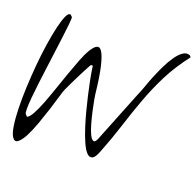

<svg xmlns="http://www.w3.org/2000/svg" viewBox="-133 -909 1074 1052"><g transform="rotate(20 404.0 -382.5)"><path d="M44.9 -10.7Q32.2 -29.3 25.9 -72.3Q19.5 -115.2 18.1 -171.9Q16.6 -228.5 19.5 -294.9Q22.5 -361.3 28.3 -426.8Q34.2 -492.2 43.5 -552.7Q52.7 -613.3 63.5 -658.7Q74.2 -704.1 85.9 -729.5Q97.7 -754.9 110.4 -751Q112.3 -749 116.7 -745.1Q121.1 -741.2 122.1 -739.3Q123 -728.5 120.1 -698.7Q117.2 -668.9 111.8 -627.4Q106.4 -585.9 100.1 -536.1Q93.8 -486.3 86.9 -435.1Q80.1 -383.8 74.2 -335.4Q68.4 -287.1 64.9 -248.5Q61.5 -210 61.5 -184.6Q61.5 -159.2 66.4 -154.3L77.1 -142.6Q91.8 -149.4 107.4 -178.2Q123 -207 139.2 -248.5Q155.3 -290 172.4 -339.8Q189.5 -389.6 206.5 -438Q223.6 -486.3 240.2 -529.3Q256.8 -572.3 273.4 -599.6Q290 -627 305.7 -634.3Q321.3 -641.6 335.4 -619.6Q349.6 -597.7 362.8 -542Q376 -486.3 386.7 -386.7Q386.7 -381.8 391.6 -356Q396.5 -330.1 403.8 -296.4Q411.1 -262.7 420.9 -228Q430.7 -193.4 441.4 -170.4Q452.1 -147.5 463.9 -143.1Q475.6 -138.7 486.3 -166Q489.3 -173.8 499.5 -199.2Q509.8 -224.6 523.4 -258.8Q537.1 -293 552.2 -331.1Q567.4 -369.1 581.1 -403.3Q594.7 -437.5 605 -462.9Q615.2 -488.3 619.1 -497.1Q623 -506.8 631.8 -532.2Q640.6 -557.6 653.8 -589.4Q667 -621.1 683.6 -655.3Q700.2 -689.5 718.8 -716.3Q737.3 -743.2 757.3 -757.8Q777.3 -772.5 797.9 -765.6Q799.8 -765.6 803.7 -761.2Q807.6 -756.8 807.6 -754.9Q747.1 -676.8 707.5 -598.6Q668 -520.5 638.2 -439Q608.4 -357.4 581.5 -272.9Q554.7 -188.5 519.5 -99.6Q504.9 -61.5 488.8 -55.7Q472.7 -49.8 457 -66.9Q441.4 -84 426.3 -118.2Q411.1 -152.3 397.5 -194.8Q383.8 -237.3 372.1 -282.2Q360.4 -327.1 351.6 -365.7Q342.8 -404.3 337.4 -431.2Q332 -458 331.1 -462.9Q329.1 -470.7 327.6 -481.4Q326.2 -492.2 324.2 -502.9Q322.3 -514.6 320.3 -529.3H309.6Q308.6 -529.3 297.9 -509.3Q287.1 -489.3 272.9 -461.4Q258.8 -433.6 244.1 -403.3Q229.5 -373 220.7 -353.5Q215.8 -343.8 205.6 -308.1Q195.3 -272.5 180.7 -226.6Q166 -180.7 148.9 -132.8Q131.8 -85 113.8 -50.3Q95.7 -15.6 77.6 -2Q59.6 11.7 44.9 -10.7Z"/></g></svg>

Font: Nothing You Could Do
Style: Regular
Weight: 400
Version: Version 1.005